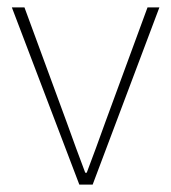

<svg xmlns="http://www.w3.org/2000/svg" viewBox="-20 -498 462 518"><path d="M194 0 12 -478H46L160 -168Q172 -134 185 -99Q198 -64 210 -32H214Q226 -64 239 -99Q252 -134 264 -168L378 -478H410L230 0Z"/></svg>

Font: Source Sans 3 Variable
Style: Regular
Weight: 200
Designer: Paul D. Hunt
Foundry: Adobe Systems Incorporated
Version: Version 3.026